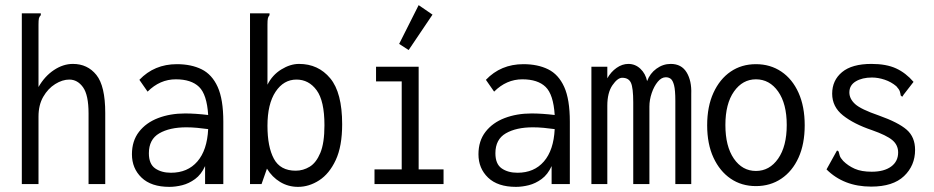

<svg xmlns="http://www.w3.org/2000/svg" viewBox="-20 -717 3640 748"><path d="M65 -665H139V-658Q133 -652 131.5 -645Q130 -638 130 -621V-378Q154 -420 190 -444Q226 -468 264 -468Q321 -468 355.5 -425Q390 -382 390 -277V0H325V-275Q325 -347 303.5 -377Q282 -407 250 -407Q223 -407 195 -389.5Q167 -372 148.5 -340Q130 -308 130 -263V0H65Z M640 11Q569 11 531.5 -25Q494 -61 494 -116Q494 -168 521.5 -203.5Q549 -239 596 -257Q643 -275 701 -275Q721 -275 743.5 -273.5Q766 -272 791 -269Q786 -349 755.5 -378.5Q725 -408 665 -408Q603 -408 555 -360L523 -406Q581 -467 669 -467Q725 -467 765.5 -447Q806 -427 828 -378.5Q850 -330 850 -243V0H779V-70Q764 -37 740 -19.5Q716 -2 690 4.5Q664 11 640 11ZM560 -120Q560 -78 584.5 -61Q609 -44 646 -44Q711 -44 749 -88Q787 -132 791 -214Q770 -217 748 -219Q726 -221 706 -221Q641 -221 600.5 -197.5Q560 -174 560 -120Z M1141 11Q1103 11 1071.5 -8Q1040 -27 1020 -60L999 0H954V-665H1030V-658Q1025 -652 1023.5 -645Q1022 -638 1022 -621V-387Q1041 -425 1076 -446.5Q1111 -468 1145 -468Q1220 -468 1266.5 -412Q1313 -356 1313 -233Q1313 -147 1288 -93.5Q1263 -40 1223.5 -14.5Q1184 11 1141 11ZM1132 -52Q1161 -52 1186.5 -67.5Q1212 -83 1228 -121.5Q1244 -160 1244 -229Q1244 -324 1213.5 -365.5Q1183 -407 1135 -407Q1085 -407 1053.5 -359.5Q1022 -312 1022 -227Q1022 -145 1047 -98.5Q1072 -52 1132 -52Z M1439 0V-57H1545V-400H1445V-457H1611V-57H1708V0ZM1572 -522 1535 -546 1611 -697 1665 -660Z M1990 11Q1919 11 1881.5 -25Q1844 -61 1844 -116Q1844 -168 1871.5 -203.5Q1899 -239 1946 -257Q1993 -275 2051 -275Q2071 -275 2093.5 -273.5Q2116 -272 2141 -269Q2136 -349 2105.5 -378.5Q2075 -408 2015 -408Q1953 -408 1905 -360L1873 -406Q1931 -467 2019 -467Q2075 -467 2115.5 -447Q2156 -427 2178 -378.5Q2200 -330 2200 -243V0H2129V-70Q2114 -37 2090 -19.5Q2066 -2 2040 4.5Q2014 11 1990 11ZM1910 -120Q1910 -78 1934.5 -61Q1959 -44 1996 -44Q2061 -44 2099 -88Q2137 -132 2141 -214Q2120 -217 2098 -219Q2076 -221 2056 -221Q1991 -221 1950.5 -197.5Q1910 -174 1910 -120Z M2284 0V-457H2346V-412Q2360 -437 2382 -452.5Q2404 -468 2428 -468Q2455 -468 2475 -449Q2495 -430 2501 -401Q2512 -431 2537.5 -449.5Q2563 -468 2593 -468Q2635 -468 2655 -435Q2675 -402 2673 -351V0H2611V-324Q2611 -366 2606 -385Q2601 -404 2593 -410Q2585 -416 2574 -416Q2557 -416 2542.5 -398.5Q2528 -381 2519 -354.5Q2510 -328 2510 -302V0H2447V-318Q2447 -375 2438 -394.5Q2429 -414 2404 -414Q2386 -414 2366 -385Q2346 -356 2346 -305V0Z M2925 8Q2869 8 2826.5 -21Q2784 -50 2759.5 -103Q2735 -156 2735 -229Q2735 -302 2759.5 -355.5Q2784 -409 2826.5 -438Q2869 -467 2925 -467Q2981 -467 3024 -438Q3067 -409 3091 -355.5Q3115 -302 3115 -229Q3115 -156 3091 -103Q3067 -50 3024 -21Q2981 8 2925 8ZM2925 -51Q2978 -51 3011.5 -99Q3045 -147 3045 -230Q3045 -313 3011.5 -360.5Q2978 -408 2925 -408Q2873 -408 2839.5 -360.5Q2806 -313 2806 -230Q2806 -147 2839 -99Q2872 -51 2925 -51Z M3374 10Q3320 10 3276.5 -7Q3233 -24 3200 -57L3236 -122L3241 -131L3247 -127Q3249 -119 3251.5 -110.5Q3254 -102 3265 -90Q3284 -71 3310 -59.5Q3336 -48 3376 -48Q3424 -48 3451.5 -68Q3479 -88 3479 -123Q3479 -152 3456.5 -171Q3434 -190 3377 -210Q3306 -234 3264 -267.5Q3222 -301 3222 -352Q3222 -404 3260.5 -436Q3299 -468 3375 -468Q3433 -468 3471 -450.5Q3509 -433 3539 -398L3501 -349L3495 -340L3489 -345Q3488 -353 3485.5 -361Q3483 -369 3472 -381Q3452 -398 3426.5 -406.5Q3401 -415 3377 -415Q3339 -415 3314 -400Q3289 -385 3289 -357Q3289 -332 3311.5 -311.5Q3334 -291 3404 -267Q3480 -240 3512.5 -211.5Q3545 -183 3545 -133Q3545 -72 3502 -31Q3459 10 3374 10Z"/></svg>

Font: Inconsolata SemiCondensed
Style: Regular
Weight: 400
Width: 4
Monospace: yes
Designer: Raph Levien, Cyreal, Brenton Simpson
Foundry: Raph Levien, Cyreal, Google
Version: Version 3.001; ttfautohint (v1.8.2.53-6de2)